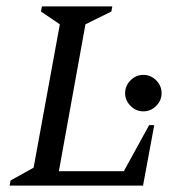

<svg xmlns="http://www.w3.org/2000/svg" viewBox="-20 -580 579 600"><path d="M10 0 13 -16 85 -56 167 -504 108 -544 111 -560H331L328 -544L247 -504L164 -45H367L446 -189H462L427 0ZM428 -232Q405 -232 388 -249Q371 -266 371 -289Q371 -312 388 -329Q405 -346 428 -346Q451 -346 468 -329Q485 -312 485 -289Q485 -266 468 -249Q451 -232 428 -232Z"/></svg>

Font: Spectral SC
Style: Italic
Weight: 400
Italic angle: -10°
Designer: Jean-Baptiste Levee
Foundry: Production Type
Version: Version 2.001